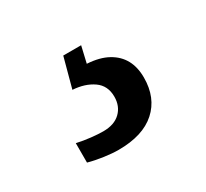

<svg xmlns="http://www.w3.org/2000/svg" viewBox="-67 -103 468 437"><g transform="rotate(-30 166.5 115.5)"><path d="M137 240Q121 240 99.5 237Q78 234 60 229V178Q78 182 96.5 184Q115 186 128 186Q157 186 173 170.5Q189 155 189 130Q189 101 167.5 86Q146 71 114 69L135 -9H182L172 34Q205 36 226.5 48Q248 60 258.5 79.5Q269 99 269 126Q269 179 235 209.5Q201 240 137 240Z"/></g></svg>

Font: Noto Serif Armenian
Style: Regular
Weight: 400
Designer: Monotype Design Team
Foundry: Monotype Imaging Inc.
Version: Version 2.007